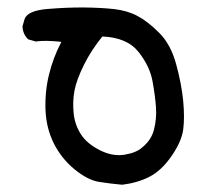

<svg xmlns="http://www.w3.org/2000/svg" viewBox="-20 -389 540 521"><path d="M311.5 112.3Q279.3 109.4 248.5 104.5Q217.8 99.6 182.1 70.3Q146.5 41 126 0Q105.5 -41 103.5 -90.3Q101.6 -139.6 112.8 -186Q124 -232.4 146.5 -275.4Q102.5 -280.3 77.1 -276.4L56.6 -282.2Q42 -295.9 41 -317.4L46.9 -337.9Q55.7 -360.4 109.4 -364.7Q163.1 -369.1 209 -368.7Q254.9 -368.2 290 -364.3Q325.2 -360.4 353 -345.7Q380.9 -331.1 412.1 -299.8Q443.4 -268.6 458 -214.8Q472.7 -161.1 477.1 -115.2Q481.4 -69.3 477.1 -37.1Q472.7 -4.9 445.3 34.7Q418 74.2 385.3 90.8Q352.5 107.4 311.5 112.3ZM366.2 10.7Q390.6 -8.8 397.9 -37.6Q405.3 -66.4 403.3 -96.7Q401.4 -127 394 -168Q386.7 -209 356 -248Q325.2 -287.1 257.8 -290Q227.5 -252.9 207.5 -212.4Q187.5 -171.9 182.1 -143.1Q176.8 -114.3 179.7 -83Q182.6 -51.8 198.7 -25.9Q214.8 0 250 18.1Q285.2 36.1 317.9 30.8Q350.6 25.4 366.2 10.7Z"/></svg>

Font: NaikaiFont
Style: Regular-Lite
Weight: 400
Version: Version 1.67